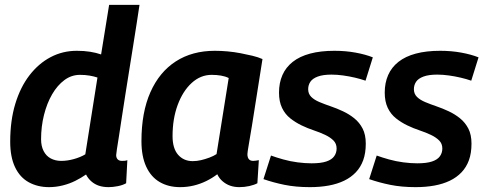

<svg xmlns="http://www.w3.org/2000/svg" viewBox="-20 -760 1997 790"><path d="M427 10Q404 10 386.5 4Q369 -2 355.5 -14Q342 -26 334 -42Q314 -28 290 -16Q266 -4 238 3Q210 10 182 10Q135 10 98.5 -10Q62 -30 42 -72Q22 -114 22 -177Q22 -264 43 -333Q64 -402 101.5 -450.5Q139 -499 188.5 -525Q238 -551 296 -551Q326 -551 351 -547Q376 -543 396 -536L429 -740H554Q549 -708 542.5 -664.5Q536 -621 528 -572.5Q520 -524 512 -472.5Q504 -421 496 -372Q488 -323 481.5 -278.5Q475 -234 469.5 -200Q464 -166 461 -146Q458 -126 458 -122Q458 -111 464 -104.5Q470 -98 482 -98Q488 -98 493.5 -98.5Q499 -99 504 -101L499 -6Q485 2 464.5 6Q444 10 427 10ZM232 -98Q257 -98 284 -105.5Q311 -113 331 -125L381 -441Q366 -446 348 -449Q330 -452 309 -452Q274 -452 245 -430.5Q216 -409 194.5 -372Q173 -335 161 -287Q149 -239 149 -187Q149 -159 159.5 -138.5Q170 -118 189 -108Q208 -98 232 -98Z M965 10Q944 10 927 4Q910 -2 896 -14Q882 -26 874 -43Q853 -27 828.5 -15Q804 -3 777 3.5Q750 10 721 10Q673 10 637 -11Q601 -32 581.5 -74.5Q562 -117 562 -179Q562 -298 599 -381Q636 -464 703.5 -507.5Q771 -551 864 -551Q890 -551 917 -548.5Q944 -546 970 -541Q996 -536 1019 -530.5Q1042 -525 1060 -517Q1045 -422 1034.5 -355.5Q1024 -289 1017 -245Q1010 -201 1005.5 -176.5Q1001 -152 999.5 -140Q998 -128 998 -126Q998 -112 1004 -105Q1010 -98 1022 -98Q1027 -98 1033 -99Q1039 -100 1045 -101L1039 -6Q1026 1 1006 5.5Q986 10 965 10ZM871 -126 921 -439Q907 -446 889 -449Q871 -452 851 -452Q805 -452 768.5 -418.5Q732 -385 711 -328Q690 -271 690 -200Q690 -149 713 -123Q736 -97 773 -97Q790 -97 807 -101Q824 -105 841.5 -111.5Q859 -118 871 -126Z M1064 -23 1095 -120Q1117 -112 1145.5 -104Q1174 -96 1204.5 -92Q1235 -88 1262 -88Q1300 -88 1322.5 -95.5Q1345 -103 1355 -117Q1365 -131 1365 -149Q1365 -169 1352 -182Q1339 -195 1318 -205Q1297 -215 1271.5 -223.5Q1246 -232 1221 -244Q1196 -256 1174.5 -273Q1153 -290 1140.5 -316Q1128 -342 1128 -379Q1128 -419 1142 -451Q1156 -483 1184.5 -505.5Q1213 -528 1256 -539.5Q1299 -551 1356 -551Q1402 -551 1443 -543.5Q1484 -536 1514 -524L1484 -428Q1464 -435 1440.5 -440.5Q1417 -446 1392 -449.5Q1367 -453 1344 -453Q1309 -453 1287.5 -445Q1266 -437 1257 -423.5Q1248 -410 1248 -393Q1248 -374 1260.5 -361.5Q1273 -349 1294.5 -340Q1316 -331 1341 -322.5Q1366 -314 1391.5 -302Q1417 -290 1438 -273Q1459 -256 1472 -231Q1485 -206 1485 -169Q1485 -130 1474.5 -101Q1464 -72 1444 -51Q1424 -30 1396 -16.5Q1368 -3 1332.5 3.5Q1297 10 1255 10Q1197 10 1150.5 0.5Q1104 -9 1064 -23Z M1499 -23 1530 -120Q1552 -112 1580.5 -104Q1609 -96 1639.5 -92Q1670 -88 1697 -88Q1735 -88 1757.5 -95.5Q1780 -103 1790 -117Q1800 -131 1800 -149Q1800 -169 1787 -182Q1774 -195 1753 -205Q1732 -215 1706.5 -223.5Q1681 -232 1656 -244Q1631 -256 1609.5 -273Q1588 -290 1575.5 -316Q1563 -342 1563 -379Q1563 -419 1577 -451Q1591 -483 1619.5 -505.5Q1648 -528 1691 -539.5Q1734 -551 1791 -551Q1837 -551 1878 -543.5Q1919 -536 1949 -524L1919 -428Q1899 -435 1875.5 -440.5Q1852 -446 1827 -449.5Q1802 -453 1779 -453Q1744 -453 1722.5 -445Q1701 -437 1692 -423.5Q1683 -410 1683 -393Q1683 -374 1695.5 -361.5Q1708 -349 1729.5 -340Q1751 -331 1776 -322.5Q1801 -314 1826.5 -302Q1852 -290 1873 -273Q1894 -256 1907 -231Q1920 -206 1920 -169Q1920 -130 1909.5 -101Q1899 -72 1879 -51Q1859 -30 1831 -16.5Q1803 -3 1767.5 3.5Q1732 10 1690 10Q1632 10 1585.5 0.5Q1539 -9 1499 -23Z"/></svg>

Font: Georama ExtraCondensed Thin SemiBold
Style: Italic
Weight: 600
Italic angle: -9°
Version: Version 1.001